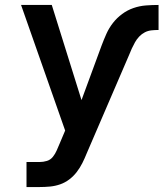

<svg xmlns="http://www.w3.org/2000/svg" viewBox="-20 -540 660 775"><path d="M87 215V114H139Q155 114 169.5 109.5Q184 105 193.5 93Q203 81 209 67Q215 53 221 39L243 -13L65 -520H189L309 -136L390 -356Q399 -380 409.5 -403.5Q420 -427 436 -447.5Q452 -468 473 -483.5Q494 -499 518.5 -507.5Q543 -516 568.5 -518Q594 -520 620 -520V-419Q606 -419 591.5 -417.5Q577 -416 564.5 -409.5Q552 -403 542 -392.5Q532 -382 525 -369.5Q518 -357 512 -344Q506 -331 501 -318L330 79Q322 99 312.5 118Q303 137 290 154Q277 171 260 184Q243 197 223 204Q203 211 182 213Q161 215 139 215Z"/></svg>

Font: Iosevka SS04 Extended
Style: Bold
Weight: 700
Width: 7
Monospace: yes
Designer: Belleve Invis
Foundry: Belleve Invis
Version: Version 19.0.0; ttfautohint (v1.8.4)